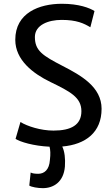

<svg xmlns="http://www.w3.org/2000/svg" viewBox="-20 -771 593 1018"><path d="M62.5 -34.7C85.9 -19 157.2 2.9 242.7 6.8C247.1 23.4 248.5 45.4 244.6 77.1C241.2 129.9 214.4 150.4 182.6 150.4C167.5 150.4 150.9 148.9 142.6 143.6L135.3 212.9C146.5 220.7 180.7 226.6 207 226.6C263.7 226.6 317.4 194.3 324.2 111.8C327.1 70.3 322.8 32.2 310.1 5.9C434.6 -4.9 518.6 -69.3 518.6 -194.3C518.6 -310.5 408.7 -371.6 313 -420.9C206.1 -476.1 165 -502 165 -574.7C165 -638.7 236.3 -665.5 306.6 -665.5C386.7 -665.5 424.8 -647 459 -626.5L481 -712.4C455.1 -729 397.9 -751 308.1 -751C187.5 -751 61 -702.6 61 -560.1C61 -452.6 154.8 -381.3 247.1 -336.4C351.6 -285.6 411.6 -254.9 411.6 -181.6C411.6 -108.4 356.9 -78.6 263.7 -78.6C195.8 -78.6 125 -101.6 88.4 -124Z"/></svg>

Font: Merriweather Sans
Style: Regular
Weight: 400
Designer: Eben Sorkin ( eben@eyebytes.com )
Foundry: Eben Sorkin
Version: Version 1.003